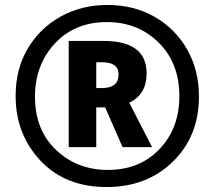

<svg xmlns="http://www.w3.org/2000/svg" viewBox="-20 -744 865 774"><path d="M782 -355Q782 -461 734.5 -544.5Q687 -628 603.5 -676Q520 -724 413 -724Q309 -724 225 -677.5Q141 -631 92 -548.5Q43 -466 43 -357Q43 -203 143 -96.5Q243 10 410 10Q572 10 677 -92.5Q782 -195 782 -355ZM121 -354Q121 -482 201 -568.5Q281 -655 411 -655Q536 -655 619.5 -572.5Q703 -490 703 -356Q703 -227 623 -143Q543 -59 415 -59Q291 -59 206 -139.5Q121 -220 121 -354ZM368 -493H392Q458 -493 458 -444Q458 -389 391 -389H368ZM368 -151V-311H404L474 -151H593L501 -330Q571 -363 571 -448Q571 -579 398 -579H257V-151Z"/></svg>

Font: Noto Sans UI Condensed ExtraBold
Style: Italic
Weight: 800
Width: 3
Designer: Monotype Design Team
Foundry: Monotype Imaging Inc.
Version: 1.001